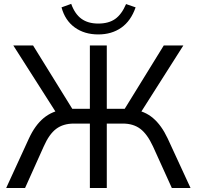

<svg xmlns="http://www.w3.org/2000/svg" viewBox="-20 -948 992 968"><path d="M302 -396 269.8 -369.5 47.1 -718.8H146.7L354.4 -383.3L332.6 -399.4H433.1V-718.8H518.4V-399.4H621.3L598.8 -383.3L805.7 -718.8H904.4L682.4 -369.5L649.4 -396Q709 -388.8 751.5 -352.7Q794.1 -316.5 825.1 -250.5L940.7 0H846.4L751.2 -210.1Q722.5 -272 687.3 -298.5Q652.1 -325 599.4 -325H518.4V0H433.1V-325H352.7Q298.7 -325 263.2 -298.3Q227.8 -271.7 200.7 -210.1L106.3 0H11.1L126.1 -250.5Q156.9 -316.9 200 -352.7Q243.2 -388.4 302 -396ZM290.2 -910.9 339 -928.5Q357.4 -877.3 390.6 -853.3Q423.8 -829.2 475.5 -829.2Q527.7 -829.2 560.5 -852.3Q593.3 -875.4 615.6 -927.5L663.7 -910.9Q640 -842.5 591.6 -808.5Q543.1 -774.4 475.7 -774.4Q405.5 -774.4 356.7 -809.8Q307.9 -845.1 290.2 -910.9Z"/></svg>

Font: Min Sans VF VF
Style: Regular
Weight: 400
Designer: Jinseong-Kim, NotoSansCJK, Nunito
Foundry: Jinseong-Kim
Version: Version 1.420;Glyphs 3.1.2 (3151)